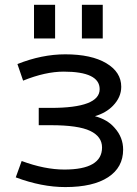

<svg xmlns="http://www.w3.org/2000/svg" viewBox="-20 -759 565 791"><path d="M120.1 -600.6V-739.3H207V-600.6ZM317.4 -600.6V-739.3H403.3V-600.6ZM371.1 -280.3Q422.9 -266.6 452.1 -232.4Q487.3 -193.4 487.3 -142.6Q487.3 -69.3 425.3 -28.8Q363.3 11.7 249 11.7Q151.4 11.7 44.9 -28.3L69.3 -95.7Q164.1 -60.5 245.1 -60.5Q400.4 -60.5 400.4 -151.4Q400.4 -196.3 351.6 -219.7Q302.7 -243.2 189.5 -243.2H139.6V-314.5H189.5Q390.6 -314.5 390.6 -391.6Q390.6 -463.9 242.2 -463.9Q167 -463.9 75.2 -426.8L51.8 -495.1Q152.3 -535.2 249 -535.2Q356.4 -535.2 418 -498.5Q479.5 -461.9 479.5 -401.4Q479.5 -358.4 445.3 -323.2Q417 -293.9 371.1 -280.3Z"/></svg>

Font: Gen Shin Gothic Regular
Style: Regular
Weight: 400
Designer: [Source Han Sans]
Ryoko NISHIZUKA  (kana & ideographs); Paul D. Hunt (Latin, Greek & Cyrillic); Wenlong ZHANG  (bopomofo
Version: Version 1.002.20150607